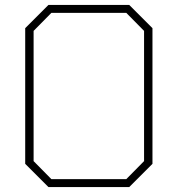

<svg xmlns="http://www.w3.org/2000/svg" viewBox="-20 -757 719 777"><path d="M176 0 82 -94V-643L176 -737H503L597 -643V-94L503 0ZM188 -32H491L563 -105V-632L491 -705H188L116 -632V-105Z"/></svg>

Font: Tomorrow ExtraLight
Style: Regular
Weight: 275
Designer: Tony de Marco, Monica Rizzolli
Foundry: Just in Type
Version: Version 2.002